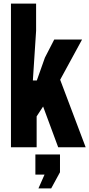

<svg xmlns="http://www.w3.org/2000/svg" viewBox="-20 -820 497 1069"><path d="M41 0V-800H181V-648L163 -372H185L230 -499L282 -600H437L315 -376L457 0H304L220 -227L184 -172V0ZM194 229 228 152H177V40H314V139L265 229Z"/></svg>

Font: Big Shoulders Display Thin Black
Style: Regular
Weight: 900
Version: Version 2.002